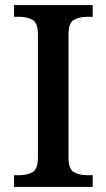

<svg xmlns="http://www.w3.org/2000/svg" viewBox="-20 -734 418 754"><path d="M35 0V-46H57Q87 -46 108 -58Q129 -70 129 -115V-599Q129 -644 108 -656Q87 -668 57 -668H35V-714H344V-668H321Q291 -668 270 -656Q249 -644 249 -599V-115Q249 -70 270 -58Q291 -46 321 -46H344V0Z"/></svg>

Font: Noto Nastaliq Urdu Medium
Style: Regular
Weight: 500
Designer: Monotype Design Team (Patrick Giasson: type design, Kamal Mansour: OpenType code, Glenda Bellarosa). Updated by Simon Co
Foundry: Monotype Imaging Inc., Simon Cozens
Version: Version 3.007